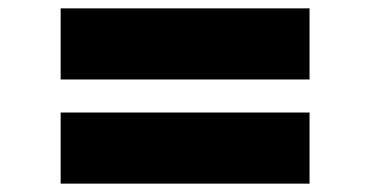

<svg xmlns="http://www.w3.org/2000/svg" viewBox="-20 -511 885 459"><path d="M125 -321V-491H720V-321ZM125 -72V-242H720V-72Z"/></svg>

Font: Lexend Mega Black
Style: Regular
Weight: 900
Version: Version 1.007